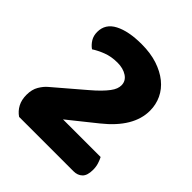

<svg xmlns="http://www.w3.org/2000/svg" viewBox="-172 -745 866 866"><g transform="rotate(45 261.0 -311.5)"><path d="M241 -623Q298 -623 342 -608.5Q386 -594 417 -569Q448 -544 464 -510Q480 -476 480 -437Q480 -332 361 -237L230 -132H470Q476 -121 481.5 -104Q487 -87 487 -67Q487 -31 471 -15.5Q455 0 429 0H82Q60 -15 47.5 -38.5Q35 -62 35 -94Q35 -128 49 -151.5Q63 -175 80 -189L218 -307Q244 -329 261 -346.5Q278 -364 288.5 -378Q299 -392 303.5 -404Q308 -416 308 -427Q308 -455 283.5 -471Q259 -487 223 -487Q183 -487 151.5 -474.5Q120 -462 99 -448Q82 -460 71 -478Q60 -496 60 -520Q60 -572 109 -597.5Q158 -623 241 -623Z"/></g></svg>

Font: Baloo Bhaina
Style: Regular
Weight: 400
Designer: Manish Minz, Shuchita Grover and Ek Type
Foundry: Ek Type
Version: Version 1.443;PS 1.000;hotconv 16.6.51;makeotf.lib2.5.65220;